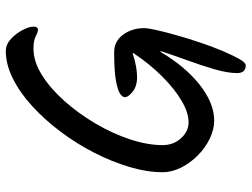

<svg xmlns="http://www.w3.org/2000/svg" viewBox="-120 -616 846 645"><g transform="rotate(-90 302.5 -294.0)"><path d="M405 109Q379 109 379 80Q379 48 392 3.5Q405 -41 422.5 -89Q440 -137 453 -177H450Q401 -94 339.5 -45.5Q278 3 219 3Q190 3 159.5 -11.5Q129 -26 103.5 -51Q78 -76 62 -107Q46 -138 46 -171Q46 -223 63.5 -281.5Q81 -340 111 -399Q141 -458 181 -511.5Q221 -565 266.5 -607Q312 -649 360 -673Q408 -697 453 -697Q475 -697 493.5 -680Q512 -663 523.5 -641Q535 -619 535 -604Q535 -589 524 -589Q517 -589 502.5 -596.5Q488 -604 461 -604Q418 -604 373 -576Q328 -548 286 -501Q244 -454 210 -396.5Q176 -339 156.5 -280Q137 -221 137 -170Q137 -134 160 -108.5Q183 -83 214 -83Q246 -83 286 -106.5Q326 -130 368 -172Q410 -214 446 -268V-271Q421 -263 401.5 -259.5Q382 -256 363 -256Q336 -256 317 -270.5Q298 -285 298 -298Q298 -304 308 -312Q318 -320 350.5 -326.5Q383 -333 449 -333Q486 -333 508 -303Q530 -273 530 -232Q530 -219 523 -188.5Q516 -158 505 -119.5Q494 -81 480.5 -41Q467 -1 452.5 33Q438 67 426 88Q414 109 405 109Z"/></g></svg>

Font: Solitreo
Style: Regular
Weight: 400
Designer: Nathan Gross, Bryan Kirschen, Binghamton University
Foundry: Eli Heuer
Version: Version 1.100; ttfautohint (v1.8.4.7-5d5b)